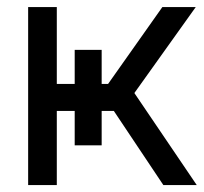

<svg xmlns="http://www.w3.org/2000/svg" viewBox="-20 -536 590 556"><path d="M61.5 -515.6H144.5V-293H293L450.2 -515.6H546.9L369.1 -266.6L549.8 0H453.1L309.6 -214.8H144.5V0H61.5ZM274.4 -391.6V-115.2H196.3V-391.6Z"/></svg>

Font: Intratopia Thin
Style: Regular
Weight: 100
Designer: Rasmus Andersson
Foundry: rsms
Version: Version 3.000;Glyphs 3.2.3 (3260)